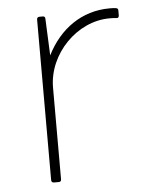

<svg xmlns="http://www.w3.org/2000/svg" viewBox="-44 -550 457 599"><g transform="rotate(-5 184.5 -250.0)"><path d="M124 -383 119 -498C119 -504 116 -506 111 -506H101C96 -506 93 -503 93 -498V5C93 10 96 13 101 13H116C121 13 124 11 124 5V-282C124 -388 217 -482 318 -482C328 -482 333 -482 340 -481C345 -480 348 -483 348 -489V-504C348 -509 346 -511 341 -512C335 -513 330 -513 321 -513C234 -513 164 -463 124 -383Z"/></g></svg>

Font: LINE Seed JP_OTF Thin
Style: Regular
Weight: 250
Designer: LY Corporation & Fontrix & Fontworks
Version: Version 1.007